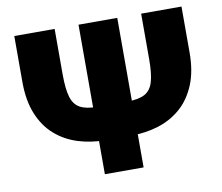

<svg xmlns="http://www.w3.org/2000/svg" viewBox="-80 -824 1063 920"><g transform="rotate(-10 452.0 -364.0)"><path d="M662.6 -727.5H858.9V-503.9Q858.9 -413.1 831.8 -347.7Q804.7 -282.2 757.3 -240.7Q710 -199.2 647.7 -179.7Q585.4 -160.2 514.6 -160.2H389.6Q318.8 -160.2 256.6 -179.7Q194.3 -199.2 146.7 -240.7Q99.1 -282.2 72.3 -347.7Q45.4 -413.1 45.4 -503.9V-727.5H241.7V-505.9Q241.7 -435.5 253.4 -396Q265.1 -356.4 295.2 -340.3Q325.2 -324.2 379.9 -324.2H524.4Q579.1 -324.2 609.1 -340.3Q639.2 -356.4 650.9 -396Q662.6 -435.5 662.6 -505.9ZM357.9 -727.5H546.4V0H357.9Z"/></g></svg>

Font: Inter 17pt Black
Style: Regular
Weight: 900
Version: Version 4.001;git-66647c0bb